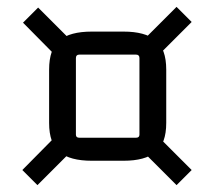

<svg xmlns="http://www.w3.org/2000/svg" viewBox="-20 -591 623 559"><path d="M376 -432H211Q201 -432 201 -422V-199Q201 -190 211 -190H376Q386 -190 386 -199V-422Q386 -432 376 -432ZM123 -233V-388Q123 -449 153.5 -474Q184 -499 247 -499H340Q402 -499 433 -474Q464 -449 464 -388V-233Q464 -173 433 -148Q402 -123 340 -123H247Q184 -123 153.5 -148Q123 -173 123 -233ZM404 -481 494 -571 538 -527 448 -437ZM45 -96 134 -186 179 -142 89 -52ZM448 -186 538 -96 494 -52 404 -142ZM91 -569 179 -481 134 -437 47 -525Z"/></svg>

Font: Gemunu Libre ExtraLight
Style: Regular
Weight: 400
Version: Version 1.100